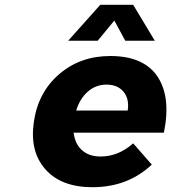

<svg xmlns="http://www.w3.org/2000/svg" viewBox="-20 -780 719 806"><path d="M122.1 -268.1Q140.1 -393.1 228.8 -469Q317.4 -544.9 442.9 -544.9Q583 -544.9 640.9 -459Q698.7 -373 668 -223.1H289.1Q294.9 -175.3 324.5 -149.2Q354 -123 401.9 -123Q476.6 -123 539.1 -178.2L617.2 -88.9Q516.1 5.9 368.2 5.9Q237.3 5.9 170.7 -69.1Q104 -144 122.1 -268.1ZM266.1 -608.9 400.9 -759.8H539.1L629.9 -608.9H505.9L460 -693.8L390.1 -608.9ZM299.8 -315.9H516.1Q523.4 -365.2 498.5 -395Q473.6 -424.8 426.8 -424.8Q382.3 -424.8 348.6 -395.3Q314.9 -365.7 299.8 -315.9Z"/></svg>

Font: Trueno
Style: Bold Italic
Weight: 700
Designer: Julieta Ulanovsky
Foundry: Julieta Ulanovsky
Version: Version 3.001b | FøM Fix